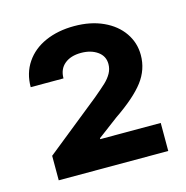

<svg xmlns="http://www.w3.org/2000/svg" viewBox="-73 -853 552 569"><g transform="rotate(-15 203.0 -568.0)"><path d="M40 -428.7 208 -563.5Q231.9 -583.5 244.4 -595.2Q256.8 -606.9 264.2 -620.1Q271.5 -633.3 271.5 -648.4Q271.5 -672.9 251.5 -687Q231.4 -701.2 201.2 -701.2Q169.4 -701.2 150.6 -685.5Q131.8 -669.9 131.8 -641.6H31.2Q31.2 -684.6 53 -716.8Q74.7 -749 113.5 -766.1Q152.3 -783.2 202.1 -783.2Q252.4 -783.2 290.8 -765.6Q329.1 -748 350.1 -717.5Q371.1 -687 371.1 -649.4Q371.1 -605 343.5 -568.6Q315.9 -532.2 252.9 -489.3L190.4 -442.4V-439.5H376V-353.5H40Z"/></g></svg>

Font: WEMIX Pretendard
Style: Bold
Weight: 700
Designer: Base glyphs from Inter by Rasmus Andersson; Hangeul glyphs from Noto Sans CJK(Source Han Sans) by Jang Soo-young and Kan
Foundry: Kil Hyung-jin
Version: Version 1.000